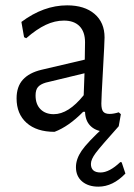

<svg xmlns="http://www.w3.org/2000/svg" viewBox="-20 -486 502 718"><path d="M371 -346Q371 -329 365 -223Q359 -117 359 -99Q359 -77 366 -68.5Q373 -60 390 -60Q405 -60 424 -66L432 -59L424 -14Q395 3 367 6Q336 3 317.5 -16Q299 -35 298 -68H291Q237 -13 184 7Q117 7 79.5 -26.5Q42 -60 42 -118Q42 -162 65.5 -188Q89 -214 135 -225L297 -263L298 -328Q298 -367 277.5 -388Q257 -409 219 -409Q185 -409 151 -393Q117 -377 78 -343L70 -347L60 -404Q143 -466 231 -466Q296 -466 333.5 -434Q371 -402 371 -346ZM151 -177Q131 -171 122 -160.5Q113 -150 113 -129Q113 -96 131.5 -77.5Q150 -59 181 -59Q236 -59 293 -130L296 -212ZM264 139Q264 109 285 78Q306 47 372 -14H424Q356 62 338 86Q320 110 320 127Q320 159 356 159Q389 159 430 120L435 121L449 163Q402 212 348 212Q310 212 287 192.5Q264 173 264 139Z"/></svg>

Font: Alegreya Sans
Style: Regular
Weight: 400
Designer: Juan Pablo del Peral
Foundry: Huerta Tipografica
Version: Version 2.008; ttfautohint (v1.6)